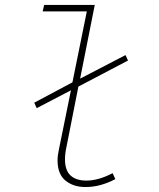

<svg xmlns="http://www.w3.org/2000/svg" viewBox="-20 -742 640 774"><path d="M324 12Q276 12 244 -14Q212 -40 212 -96Q212 -115 218 -142L266 -378L128 -306L118 -328L272 -410L330 -696H152L158 -722H362L303 -425L486 -520L496 -498L296 -393L248 -150Q242 -123 242 -100Q242 -55 264.5 -34.5Q287 -14 328 -14Q377 -14 434 -44L445 -20Q417 -5 386.5 3.5Q356 12 324 12Z"/></svg>

Font: Source Code Pro ExtraLight
Style: Italic
Weight: 200
Italic angle: -11°
Monospace: yes
Designer: Paul D. Hunt, Teo Tuominen
Foundry: Adobe Systems Incorporated
Version: Version 1.050;PS 1.000;hotconv 16.6.51;makeotf.lib2.5.65220